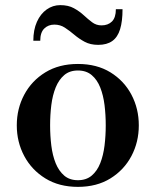

<svg xmlns="http://www.w3.org/2000/svg" viewBox="-20 -719 608 749"><path d="M284 10Q210.5 10 157 -23Q103.5 -56 74.5 -110.5Q45.5 -165 45.5 -230Q45.5 -295 74.5 -349.5Q103.5 -404 157 -436.8Q210.5 -469.5 284 -469.5Q357.5 -469.5 410.8 -436.8Q464 -404 492.8 -349.5Q521.5 -295 521.5 -230Q521.5 -165 492.8 -110.5Q464 -56 410.8 -23Q357.5 10 284 10ZM284 -16Q316.5 -16 337.8 -34Q359 -52 371 -82.2Q383 -112.5 387.8 -151Q392.5 -189.5 392.5 -230Q392.5 -271 387.8 -309.2Q383 -347.5 371 -377.8Q359 -408 337.8 -426Q316.5 -444 284 -444Q251.5 -444 230.5 -426Q209.5 -408 197.2 -377.8Q185 -347.5 180.2 -309.2Q175.5 -271 175.5 -230Q175.5 -189.5 180.2 -151Q185 -112.5 197.2 -82.2Q209.5 -52 230.5 -34Q251.5 -16 284 -16ZM363 -544Q332.5 -544 310.2 -556Q288 -568 269.8 -583.5Q251.5 -599 233.2 -611Q215 -623 192 -623Q168.5 -623 152.8 -607.8Q137 -592.5 137 -560H110Q110 -602.5 124 -633.8Q138 -665 162 -682Q186 -699 215 -699Q246.5 -699 268.2 -687Q290 -675 306.8 -659.5Q323.5 -644 339.5 -632Q355.5 -620 376 -620Q401.5 -620 416.8 -635.2Q432 -650.5 432 -683H458Q458 -636 448.5 -605Q439 -574 418 -559Q397 -544 363 -544Z"/></svg>

Font: Bodoni Moda 9pt SemiBold
Style: Regular
Weight: 600
Designer: Owen Earl
Foundry: indestructible type
Version: Version 2.005